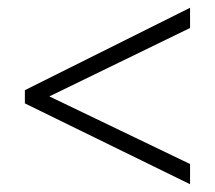

<svg xmlns="http://www.w3.org/2000/svg" viewBox="-20 -606 554 494"><path d="M469 -132V-184L107 -358L469 -534V-586L44 -374V-340Z"/></svg>

Font: Noto Sans Gujarati SemiCondensed Light
Style: Regular
Weight: 300
Width: 4
Designer: Jelle Bosma - Monotype Design Team, Universal Thirst
Foundry: Monotype Imaging Inc.
Version: Version 2.106